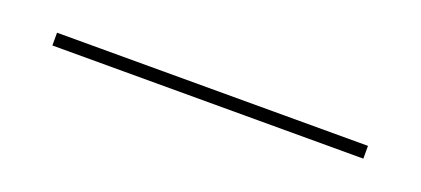

<svg xmlns="http://www.w3.org/2000/svg" viewBox="-14 -47 495 226"><g transform="rotate(20 233.0 66.0)"><path d="M38.5 73.5V57.5H428V73.5Z"/></g></svg>

Font: Anek Odia Thin
Style: Regular
Weight: 250
Version: Version 1.003